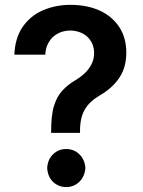

<svg xmlns="http://www.w3.org/2000/svg" viewBox="-20 -757 584 785"><path d="M307.2 -213.8H188.9Q188.9 -287.3 201 -324.9Q213.1 -363.3 235.1 -386.7Q246.1 -398.8 259.4 -409.4Q272.7 -420.1 288.7 -429.3Q305.4 -439.3 319.2 -451Q333.1 -462.7 343.2 -476.4Q353.3 -490.1 359 -505.9Q364.7 -521.7 364.7 -540.1Q364.7 -562.5 356.5 -579.7Q348.4 -596.9 334.7 -608.7Q321 -620.4 303.4 -626.2Q285.9 -632.1 266.7 -632.1Q250 -632.1 232.8 -626.8Q215.6 -621.4 201 -609.7Q186.4 -598 176.5 -579.2Q166.5 -560.4 165.1 -533.4H38.7Q41.5 -601.2 72.1 -646.3Q104.4 -693.2 156.2 -715.2Q208.5 -737.2 267.4 -737.2Q303.6 -737.2 334.5 -730.8Q365.4 -724.4 390.6 -712.4Q415.8 -700.3 435.2 -683.4Q454.5 -666.5 468.4 -645.2Q496.4 -601.2 496.4 -541.9Q496.4 -481.5 468 -439.3Q440.3 -397.7 390.3 -368.3Q368.6 -355.8 352.8 -341.4Q337 -327.1 326.9 -309.5Q316.8 -291.9 312 -270.4Q307.2 -248.9 307.2 -223ZM251.1 7.8Q219.8 7.8 197.1 -13.1Q175.1 -34.4 172.9 -70.3Q175.1 -105.1 197.1 -126.4Q218.8 -147.7 251.1 -147.7Q282 -147.7 304.3 -126.4Q326.3 -105.8 329.2 -70.3Q326 -33.4 303.3 -12.8Q281.2 7.8 251.1 7.8Z"/></svg>

Font: Linik Sans SemiBold
Style: Regular
Weight: 600
Designer: Fonts by Rasmus Andersson / Changes by Cristiano Sobral with parts from Marc Monis
Foundry: rsms
Version: Version 3.020; ttfautohint (v1.6)